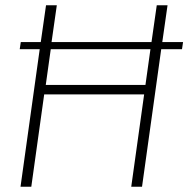

<svg xmlns="http://www.w3.org/2000/svg" viewBox="-20 -710 716 730"><path d="M672 -523H593L520 0H479L528 -351H148L99 0H58L131 -523H55L59 -550H135L155 -690H196L176 -550H556L576 -690H617L597 -550H676ZM552 -523H173L154 -387H533Z"/></svg>

Font: Exo 2.0 Extra Light
Style: Italic
Weight: 250
Italic angle: -8°
Designer: Natanael Gama
Version: Version 1.001;PS 001.001;hotconv 1.0.70;makeotf.lib2.5.58329